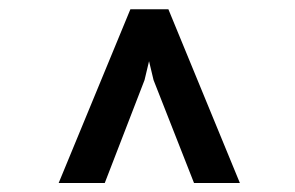

<svg xmlns="http://www.w3.org/2000/svg" viewBox="-20 -731 640 417"><path d="M207.5 -333.5H107.4L263.2 -710.9H345.7L501 -333.5H401.4L313.5 -557.1L303.7 -598.1L293.9 -557.1Z"/></svg>

Font: TypoPRO Roboto Mono
Style: Regular
Weight: 500
Designer: Google
Version: Version 2.000986; 2015; ttfautohint (v1.3)